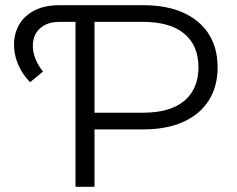

<svg xmlns="http://www.w3.org/2000/svg" viewBox="-20 -720 915 740"><path d="M95.9 -403.1Q64.1 -435.8 48.3 -475.3Q32.6 -514.8 34.1 -554.3Q35.6 -593.7 54.9 -626.7Q74.2 -659.6 113 -679.8Q151.9 -700 211 -700H278.3V-635.7H211.1Q168.3 -635.7 143.1 -617.7Q118 -599.8 110.1 -571Q102.2 -542.3 111.3 -509Q120.4 -475.7 145.7 -444.1ZM271 0V-700H532.4Q621.8 -700 685.8 -671.4Q749.9 -642.7 784.3 -589.2Q818.7 -535.6 818.7 -460.4Q818.7 -386.1 784.3 -332.3Q749.9 -278.6 685.8 -249.9Q621.8 -221.3 532.4 -221.3H311.5L344.3 -255.8V0ZM344.3 -249.9 311.5 -285.6H531Q635.8 -285.6 690.4 -331.5Q744.9 -377.4 744.9 -460.4Q744.9 -544.4 690.4 -590Q635.8 -635.7 531 -635.7H311.5L344.3 -671.4Z"/></svg>

Font: Montserrat Alternates Thin
Style: Regular
Weight: 100
Designer: Julieta Ulanovsky
Foundry: Julieta Ulanovsky
Version: Version 9.000